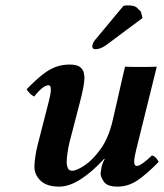

<svg xmlns="http://www.w3.org/2000/svg" viewBox="-20 -684 610 714"><path d="M439 -662Q445 -664 454 -664Q481 -664 489.5 -655Q498 -646 504 -641L510 -617L373 -515Q363 -508 353 -504.5Q343 -501 335 -501Q323 -501 323 -512Q323 -514 325 -521Q327 -528 334 -536ZM280 -315 238 -153Q234 -136 231 -115Q228 -94 228 -82Q228 -68 232.5 -58.5Q237 -49 249 -49Q264 -49 294 -68.5Q324 -88 354 -129.5Q384 -171 399 -236Q399 -236 404 -257.5Q409 -279 416.5 -312Q424 -345 431.5 -378.5Q439 -412 445 -436Q469 -435 503.5 -435Q538 -435 563 -436L486 -125Q479 -97 479 -83Q479 -67 489 -67Q497 -67 513 -78.5Q529 -90 545 -106Q555 -103 560.5 -96.5Q566 -90 570 -82Q524 -35 490 -12.5Q456 10 417 10Q379 10 366.5 -8Q354 -26 354 -39Q354 -42 357 -59Q360 -76 369 -92Q370 -93 369 -93.5Q368 -94 366 -92Q324 -46 281 -18Q238 10 200 10Q154 10 131 -12Q108 -34 108 -64Q108 -78 111 -99.5Q114 -121 119 -141L162 -309Q169 -336 169 -351Q169 -367 161 -367Q140 -367 107 -325Q90 -334 79 -352Q114 -388 140 -408Q166 -428 189.5 -436Q213 -444 239 -444Q265 -444 276.5 -435.5Q288 -427 291 -415.5Q294 -404 294 -395Q294 -382 290 -360Q286 -338 280 -315Z"/></svg>

Font: Libertinus Serif SemiBold
Style: Italic
Weight: 600
Italic angle: -11.5°
Designer: Philipp H. Poll, Khaled Hosny
Foundry: Caleb Maclennan
Version: Version 7.051;RELEASE